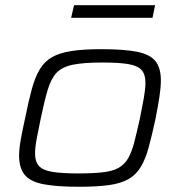

<svg xmlns="http://www.w3.org/2000/svg" viewBox="-20 -706 693 734"><path d="M283 8Q195 8 145 -2Q95 -12 74 -38Q53 -64 53 -111Q53 -137 59.5 -173Q66 -209 76 -254Q89 -319 101.5 -365Q114 -411 132 -441Q150 -471 179 -487.5Q208 -504 253.5 -511Q299 -518 367 -518Q455 -518 504.5 -508Q554 -498 574.5 -472Q595 -446 595 -399Q595 -372 589.5 -336Q584 -300 575 -254Q561 -189 548.5 -143Q536 -97 518 -67.5Q500 -38 471.5 -21.5Q443 -5 397.5 1.5Q352 8 283 8ZM279 -43Q337 -43 374.5 -47.5Q412 -52 434.5 -65Q457 -78 470.5 -102Q484 -126 493.5 -163Q503 -200 515 -254Q524 -298 530 -332Q536 -366 536 -390Q536 -422 521 -438.5Q506 -455 470.5 -461Q435 -467 371 -467Q299 -467 258 -458.5Q217 -450 196 -427.5Q175 -405 162.5 -363Q150 -321 136 -254Q127 -211 120.5 -177Q114 -143 114 -119Q114 -88 129 -71.5Q144 -55 180 -49Q216 -43 279 -43ZM252 -638 263 -686H573L563 -638Z"/></svg>

Font: Saira Expanded Light
Style: Italic
Weight: 300
Width: 7
Italic angle: -12°
Designer: Hector Gatti with collaboration of the Omnibus-Type team
Foundry: Omnibus-Type
Version: Version 1.101